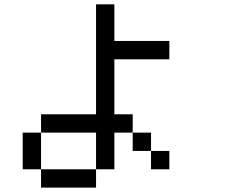

<svg xmlns="http://www.w3.org/2000/svg" viewBox="-20 -853 1040 873"><path d="M750 -166.7V-83.3H666.7V-166.7ZM750 -583.3H500V-333.3H583.3V-250H500V-83.3H416.7V-250H166.7V-333.3H416.7V-833.3H500V-666.7H750ZM166.7 -83.3H83.3V-250H166.7ZM166.7 0V-83.3H416.7V0ZM666.7 -166.7H583.3V-250H666.7Z"/></svg>

Font: Galmuri11 Regular
Style: Regular
Weight: 400
Designer: Minseo Lee (Quiple)
Version: Version 2.356;hotconv 1.1.0;makeotfexe 2.6.0 DEVELOPMENT